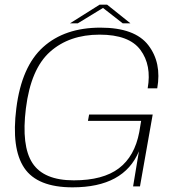

<svg xmlns="http://www.w3.org/2000/svg" viewBox="-20 -799 768 823"><path d="M291 4Q140 4 84 -79.2Q28 -162.5 50 -335Q72.5 -514 165 -597.2Q257.5 -680.5 410.5 -680.5Q558 -680.5 615.8 -605.2Q673.5 -530 654 -420.5H613Q630.5 -519.5 582 -585Q533.5 -650.5 407 -650.5Q277 -650.5 194.5 -577Q112 -503.5 91 -334.5Q71 -173.5 119.2 -99.8Q167.5 -26 296.5 -26Q421.5 -26 489.5 -77.5Q557.5 -129 577 -233L585 -281H357L362 -308H634.5L580 0H550.5L575.5 -150.5Q511 4 291 4ZM280 -699 407 -779H439L539 -699H506L421.5 -765L313.5 -699Z"/></svg>

Font: Anybody ExtraExpanded ExtraLight
Style: Italic
Weight: 200
Width: 8
Italic angle: -10°
Designer: Tyler Finck
Foundry: Etcetera Type Company
Version: Version 1.010; ttfautohint (v1.8.3) -l 8 -r 50 -G 200 -x 14 